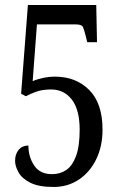

<svg xmlns="http://www.w3.org/2000/svg" viewBox="-20 -734 482 764"><path d="M193 10Q134 10 100.5 -7Q67 -24 53.5 -48.5Q40 -73 40 -94Q40 -121 54.5 -138Q69 -155 93 -155Q93 -110 116 -75.5Q139 -41 187 -41Q219 -41 243.5 -57.5Q268 -74 282.5 -113Q297 -152 297 -218Q297 -297 266 -337.5Q235 -378 183 -378Q149 -378 124 -369Q99 -360 83 -351L64 -361L91 -714H363L366 -566H327L322 -587Q315 -616 310 -626.5Q305 -637 281 -637H127L110 -411Q125 -418 149.5 -423.5Q174 -429 199 -429Q282 -429 335 -376Q388 -323 388 -218Q388 -152 363 -100.5Q338 -49 294 -19.5Q250 10 193 10Z"/></svg>

Font: Noto Serif Bengali ExtraCondensed
Style: Regular
Weight: 400
Width: 2
Designer: Juan Bruce, Universal Thirst, Indian Type Foundry and the Monotype Design Team.
Foundry: Monotype Imaging Inc.
Version: Version 2.003; ttfautohint (v1.8.4.7-5d5b)